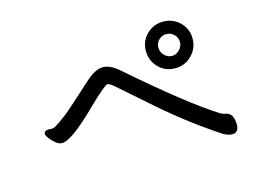

<svg xmlns="http://www.w3.org/2000/svg" viewBox="-80 -808 1160 851"><g transform="rotate(-15 500.0 -383.0)"><path d="M888.7 -102.1Q876 -102.1 852.1 -113.8Q718.8 -201.2 596.7 -307.1Q543 -354 502.4 -389.9Q461.9 -425.8 441.9 -442.9Q421.9 -460 413.1 -460Q400.9 -460 319.8 -381.8Q196.8 -259.8 151.9 -259.8Q137.7 -259.8 122.8 -272Q107.9 -284.2 97.9 -298.1Q87.9 -312 87.9 -317.9Q87.9 -334 110.8 -334L123 -333Q132.8 -333 144 -339.8Q190.9 -369.1 236.8 -411.1Q282.7 -453.1 324.7 -490.2Q375 -538.1 412.1 -538.1Q447.8 -538.1 490.7 -499Q730 -290 860.8 -207Q875 -199.2 884.8 -198.2Q920.9 -191.9 920.9 -138.2Q920.9 -102.1 888.7 -102.1ZM722.7 -506.8Q741.7 -506.8 756.8 -522Q772 -537.1 772 -558.1Q772 -578.1 757.3 -592.5Q742.7 -606.9 722.7 -606.9Q701.7 -606.9 687.3 -592.5Q672.9 -578.1 672.9 -558.1Q672.9 -537.1 688 -522Q703.1 -506.8 722.7 -506.8ZM722.7 -450.2Q676.8 -450.2 646.2 -481.7Q615.7 -513.2 615.7 -558.1Q615.7 -602.1 646.7 -633.1Q677.7 -664.1 722.7 -664.1Q767.1 -664.1 798.6 -633.5Q830.1 -603 830.1 -558.1Q830.1 -513.2 798.6 -481.7Q767.1 -450.2 722.7 -450.2Z"/></g></svg>

Font: LXGW WenKai GB Screen
Style: Regular
Weight: 400
Designer: LXGW / Fontworks Inc.
Foundry: LXGW / Fontworks Inc.
Version: Version 1.321;February 19, 2024;FontCreator 14.0.0.2901 64-b